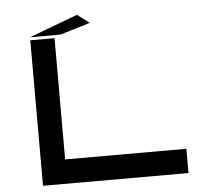

<svg xmlns="http://www.w3.org/2000/svg" viewBox="-57 -923 1114 986"><g transform="rotate(-5 500.0 -429.5)"><path d="M250 -125H875V0H125V-750H250ZM125 -765.6 375 -859.4 437.5 -812.5 281.2 -765.6Z"/></g></svg>

Font: Xanmono
Style: Regular
Weight: 400
Designer: GGBotNet
Foundry: GGBotNet
Version: 1.00